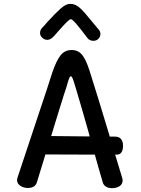

<svg xmlns="http://www.w3.org/2000/svg" viewBox="-20 -972 734 1002"><path d="M617 -46Q620 -36 620 -31Q620 -11 604 -0.5Q588 10 564 10Q547 10 534 2.5Q521 -5 517 -18Q493 -99 475 -165L217 -166L173 -22Q164 9 125 9Q103 9 86 -2.5Q69 -14 69 -32Q69 -38 72 -47Q172 -346 225 -507L253 -594Q275 -658 297 -684.5Q319 -711 354 -711Q387 -711 407.5 -687Q428 -663 447 -604Q495 -453 553 -259H581Q601 -259 611.5 -246.5Q622 -234 622 -212Q622 -165 589 -165H581ZM448 -260 442 -283Q403 -421 380 -497Q377 -506 370 -530Q363 -554 358.5 -564Q354 -574 350 -574Q345 -574 340.5 -562.5Q336 -551 328 -522Q327 -517 325 -512Q323 -507 321 -500Q317 -486 314 -479Q303 -444 287 -392.5Q271 -341 247 -262ZM436 -774Q363 -872 350 -872Q344 -872 329.5 -858Q315 -844 286 -811L264 -786Q245 -764 227 -764Q212 -764 200.5 -775Q189 -786 189 -800Q189 -816 201 -828Q213 -840 228 -858Q267 -901 295.5 -926.5Q324 -952 346 -952Q373 -952 396 -931.5Q419 -911 453 -868Q479 -836 493 -820Q504 -809 504 -795Q504 -780 493.5 -769.5Q483 -759 468 -759Q447 -759 436 -774Z"/></svg>

Font: Mali Medium
Style: Regular
Weight: 500
Version: Version 1.000; ttfautohint (v1.6)